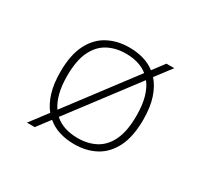

<svg xmlns="http://www.w3.org/2000/svg" viewBox="-122 -700 953 901"><g transform="rotate(30 355.0 -249.5)"><path d="M355.5 11Q312.5 11 275.2 -0.5Q238 -12 209.5 -36.5L156 34H114L185.5 -60.5Q159.5 -92.5 145 -139.8Q130.5 -187 130.5 -251Q130.5 -343 159.8 -400.5Q189 -458 239.8 -485Q290.5 -512 355.5 -512Q396 -512 431.5 -501.8Q467 -491.5 495 -470L542.5 -533H585L519.5 -447Q548 -415 564 -366.5Q580 -318 580 -251Q580 -159 551 -101.2Q522 -43.5 471.5 -16.2Q421 11 355.5 11ZM167.5 -251Q167.5 -197 178 -157Q188.5 -117 207.5 -90L474 -442.5Q450.5 -461.5 420.2 -470.2Q390 -479 355.5 -479Q301 -479 258.5 -456.5Q216 -434 191.8 -384Q167.5 -334 167.5 -251ZM355.5 -22Q410.5 -22 452.8 -44.5Q495 -67 519 -117.2Q543 -167.5 543 -251Q543 -308.5 531.2 -349.8Q519.5 -391 498 -418L230 -64Q254.5 -42 286.2 -32Q318 -22 355.5 -22Z"/></g></svg>

Font: League Mono Thin
Style: Regular
Weight: 100
Width: 6
Designer: Tyler Finck
Foundry: The League of Moveable Type / Tyler Finck
Version: Version 2.300;RELEASE